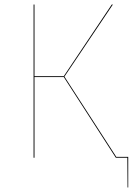

<svg xmlns="http://www.w3.org/2000/svg" viewBox="-20 -700 589 852"><path d="M549 -4V132H546L545 0H494L263 -358H133V0H129V-680H133V-362H263L476 -680H481L266 -360L496 -4Z"/></svg>

Font: FiraGO Four
Style: Regular
Weight: 100
Designer: bBox Type
Foundry: bBox Type GmbH
Version: Version 1.001